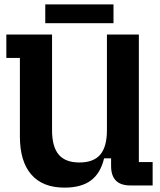

<svg xmlns="http://www.w3.org/2000/svg" viewBox="-20 -848 732 878"><path d="M275 10Q175 10 123 -50Q71 -110 71 -224V-583H9V-690H218V-253Q218 -177 248.5 -141Q279 -105 343 -105Q408 -105 438.5 -141Q469 -177 469 -253V-690H615V-107H678V0H576Q488 0 488 -89V-124H456Q440 -56 396 -23Q352 10 275 10ZM187 -742V-828H499V-742Z"/></svg>

Font: Mozilla Headline ExtraLight
Style: Regular
Weight: 200
Designer: Studio DRAMA
Foundry: Studio DRAMA
Version: Version 1.000